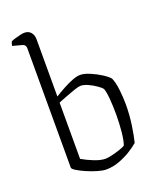

<svg xmlns="http://www.w3.org/2000/svg" viewBox="-147 -890 814 981"><g transform="rotate(-20 260.0 -400.0)"><path d="M260 0Q241 0 212.5 -8.5Q184 -17 156.5 -29Q129 -41 110.5 -52.5Q92 -64 92 -71V-721Q92 -739 75 -744L23 -758Q24 -765 26 -771.5Q28 -778 30 -781Q39 -785 54 -789.5Q69 -794 83 -797Q97 -800 104 -800Q127 -800 139.5 -785Q152 -770 152 -747V-436Q176 -451 202.5 -465.5Q229 -480 254.5 -490Q280 -500 299 -500Q320 -500 351 -487Q382 -474 409 -456.5Q436 -439 446 -426Q457 -402 462 -360Q467 -318 467 -279Q467 -222 459 -167.5Q451 -113 442 -78Q424 -62 395 -44Q366 -26 331 -13Q296 0 260 0ZM275 -53Q288 -53 311.5 -58.5Q335 -64 356.5 -71.5Q378 -79 385 -84Q394 -108 398.5 -154Q403 -200 403 -247Q403 -293 399.5 -333.5Q396 -374 389 -391Q383 -399 364 -412.5Q345 -426 322 -436.5Q299 -447 281 -447Q271 -447 247 -439Q223 -431 196.5 -420.5Q170 -410 152 -403V-97Q179 -81 214 -67Q249 -53 275 -53Z"/></g></svg>

Font: Texturina 72pt ExtraLight
Style: Regular
Weight: 200
Designer: Guillermo Torres Carreño
Foundry: Omnibus-Type
Version: Version 1.002; ttfautohint (v1.8.3)